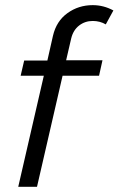

<svg xmlns="http://www.w3.org/2000/svg" viewBox="-20 -720 457 740"><path d="M50.3 0 148.9 -428.2H59.6L73.2 -486.8H162.6L184.1 -582Q197.3 -638.7 240 -669.4Q282.7 -700.2 337.4 -700.2Q379.4 -700.2 417 -679.7L387.7 -626Q365.2 -639.2 337.4 -639.2Q307.6 -639.2 284.9 -621.6Q262.2 -604 254.4 -571.8L234.9 -487.8H375L361.8 -428.2H221.2L122.6 0Z"/></svg>

Font: HK Grotesk Italic
Style: Regular
Weight: 400
Italic angle: -13°
Designer: Alfredo Marco Pradil and Stefan Peev
Foundry: Hanken Design Co.
Version: Version 1.000;PS 001.000;hotconv 1.0.88;makeotf.lib2.5.64775